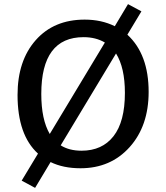

<svg xmlns="http://www.w3.org/2000/svg" viewBox="-20 -805 805 930"><path d="M665 -750 597 -637Q700 -542 700 -360Q700 -195 608 -92.5Q516 10 370 10Q286 10 225 -20L150 105L85 70L164 -61Q65 -151 65 -345Q65 -511 153 -610.5Q241 -710 390 -710Q472 -710 536 -678L600 -785ZM221 -156 488 -599Q444 -625 385 -625Q180 -625 180 -350Q180 -226 221 -156ZM542 -546 274 -101Q315 -75 375 -75Q475 -75 530 -145.5Q585 -216 585 -355Q585 -477 542 -546Z"/></svg>

Font: Bitter
Style: Regular
Weight: 400
Designer: Sol Matas
Foundry: Sol Matas
Version: Version 1.300;PS 001.300;hotconv 1.0.70;makeotf.lib2.5.58329